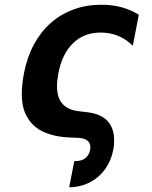

<svg xmlns="http://www.w3.org/2000/svg" viewBox="-20 -581 642 809"><path d="M293 98.1Q325.2 98.1 340.6 84.5Q356 70.8 359.9 50.8Q360.8 45.9 360.8 40Q360.8 22.9 349.6 12.5Q338.4 2 312 0Q299.3 -1 276.6 -1.5Q253.9 -2 227.3 -6.3Q200.7 -10.7 172.9 -21.2Q145 -31.7 122.6 -52Q100.1 -72.3 85.9 -104.5Q71.8 -136.7 71.8 -185.5Q71.8 -206.5 74.5 -229.5Q77.1 -252.4 81.1 -272.9Q94.2 -340.3 123 -393.8Q151.9 -447.3 194.1 -484.4Q236.3 -521.5 290.3 -541.3Q344.2 -561 407.2 -561Q451.7 -561 490 -551Q528.3 -541 564.9 -519L539.6 -388.2Q513.2 -415 478.8 -429.4Q444.3 -443.8 404.3 -443.8Q333.5 -443.8 287.6 -398.9Q241.7 -354 226.1 -272.9Q220.2 -242.2 220.2 -218.3Q220.2 -182.1 231.4 -161.1Q242.7 -140.1 259.8 -129.4Q276.9 -118.7 296.4 -115Q315.9 -111.3 333 -109.9Q343.3 -108.9 356.7 -106.9Q370.1 -105 384.3 -100.6Q398.4 -96.2 412.1 -88.1Q425.8 -80.1 436.8 -66.9Q447.8 -53.7 454.3 -34.7Q460.9 -15.6 460.9 11.2Q460.9 19.5 460.2 29.5Q459.5 39.6 457 50.8Q450.2 86.4 433.3 115.5Q416.5 144.5 392.1 165Q367.7 185.5 336.9 196.8Q306.2 208 271.5 208Z"/></svg>

Font: Hack
Style: Bold Italic
Weight: 700
Italic angle: -11°
Monospace: yes
Designer: Christopher Simpkins
Foundry: Christopher Simpkins
Version: Version 2.017; ttfautohint (v1.4.1) -l 4 -r 80 -G 350 -x 0 -